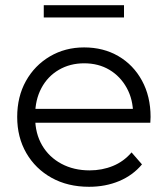

<svg xmlns="http://www.w3.org/2000/svg" viewBox="-20 -712 644 737"><path d="M322 5Q240 5 178 -29.5Q116 -64 81 -124.5Q46 -185 46 -263Q46 -341 79.5 -401Q113 -461 171.5 -495.5Q230 -530 303 -530Q377 -530 434.5 -496.5Q492 -463 525 -402.5Q558 -342 558 -263Q558 -258 557.5 -252.5Q557 -247 557 -241H100V-294H519L491 -273Q491 -330 466.5 -374.5Q442 -419 400 -444Q358 -469 303 -469Q249 -469 206 -444Q163 -419 139 -374Q115 -329 115 -271V-260Q115 -200 141.5 -154.5Q168 -109 215.5 -83.5Q263 -58 324 -58Q372 -58 413.5 -75Q455 -92 485 -127L525 -81Q490 -39 437.5 -17Q385 5 322 5ZM148 -645V-692H456V-645Z"/></svg>

Font: Montserrat Thin
Style: Regular
Weight: 400
Version: Version 9.000